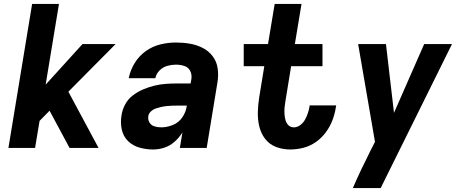

<svg xmlns="http://www.w3.org/2000/svg" viewBox="-20 -755 2344 980"><path d="M23 0H159L182 -138L233 -190L335 0H483L329 -287L570 -530H401L213 -323L281 -735H144Z M762 8Q791 8 819.5 -1.5Q848 -11 871.5 -32Q895 -53 911 -79L898 0H1035L1090 -335Q1096 -371 1091 -406Q1086 -441 1065.5 -468Q1045 -495 1014.5 -510.5Q984 -526 949.5 -532Q915 -538 878 -538Q839 -538 799 -528.5Q759 -519 724 -494Q689 -469 667 -432.5Q645 -396 637 -356H773Q777 -378 794.5 -395.5Q812 -413 834.5 -419Q857 -425 878 -425Q900 -425 920.5 -418.5Q941 -412 950.5 -393.5Q960 -375 957 -353L953 -329H885Q856 -329 827 -327Q798 -325 769 -318Q740 -311 711.5 -299Q683 -287 658 -268Q633 -249 618.5 -221.5Q604 -194 600 -165Q594 -129 601.5 -94Q609 -59 633.5 -35Q658 -11 692 -1.5Q726 8 762 8ZM803 -105Q785 -105 768.5 -110Q752 -115 743 -129.5Q734 -144 737 -162Q739 -176 750.5 -186.5Q762 -197 775.5 -201.5Q789 -206 802.5 -209Q816 -212 830 -213.5Q844 -215 857.5 -215.5Q871 -216 885 -216H934L933 -213Q929 -183 910.5 -156Q892 -129 862 -117Q832 -105 803 -105Z M1461 8Q1494 8 1528 -0.5Q1562 -9 1591.5 -29.5Q1621 -50 1642.5 -79Q1664 -108 1676.5 -140.5Q1689 -173 1694 -206L1696 -217H1560Q1560 -214 1560 -212Q1557 -194 1551.5 -177.5Q1546 -161 1537 -144.5Q1528 -128 1512.5 -116.5Q1497 -105 1480 -105Q1463 -105 1452 -116Q1441 -127 1437 -142.5Q1433 -158 1432 -174Q1431 -190 1432.5 -206.5Q1434 -223 1437 -240L1466 -417H1626V-530H1485L1519 -735H1382L1348 -530H1224V-417H1329L1303 -258Q1297 -220 1296 -182.5Q1295 -145 1303.5 -109.5Q1312 -74 1333.5 -46Q1355 -18 1389 -5Q1423 8 1461 8Z M1781 205H1923L2287 -530H2145L1991 -179L1950 -530H1808L1894 -31L1872 12Q1848 60 1825 108Q1802 156 1781 205Z"/></svg>

Font: Iosevka Sparkle XBdObl
Style: Regular
Weight: 800
Italic angle: -9°
Designer: Belleve Invis
Foundry: Belleve Invis
Version: Version 4.5.0; ttfautohint (v1.8.3)